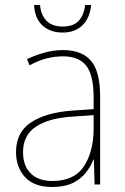

<svg xmlns="http://www.w3.org/2000/svg" viewBox="-20 -737 498 767"><path d="M232 -537Q307 -537 343.5 -494Q380 -451 380 -353V0H358L355 -99H353Q342 -71 322 -46Q302 -21 269.5 -5.5Q237 10 189 10Q116 10 80 -29.5Q44 -69 44 -129Q44 -208 103 -247.5Q162 -287 266 -295L354 -301V-347Q354 -437 324.5 -474.5Q295 -512 232 -512Q200 -512 167.5 -504Q135 -496 98 -476L88 -501Q122 -517 158.5 -527Q195 -537 232 -537ZM267 -271Q175 -265 123.5 -231Q72 -197 72 -129Q72 -75 102.5 -44.5Q133 -14 189 -14Q276 -14 314.5 -71.5Q353 -129 354 -220V-277ZM344 -717Q339 -665 309.5 -636Q280 -607 230 -607Q181 -607 150 -635Q119 -663 116 -717H140Q143 -678 165.5 -654.5Q188 -631 230 -631Q274 -631 295 -654.5Q316 -678 320 -717Z"/></svg>

Font: Noto Sans Kannada SemiCondensed Thin
Style: Regular
Weight: 100
Width: 4
Designer: Jelle Bosma - Monotype Design Team
Foundry: Monotype Imaging Inc.
Version: Version 2.005; ttfautohint (v1.8.4.7-5d5b)